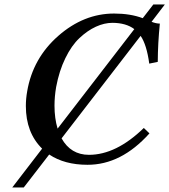

<svg xmlns="http://www.w3.org/2000/svg" viewBox="-20 -718 748 848"><path d="M252 -106.9Q292.5 -34.2 373 -34.2Q493.2 -34.2 615.2 -152.8L640.1 -128.9Q515.1 10.3 366.2 9.8Q265.1 9.8 197.3 -35.6L85 109.9H34.2L166 -61.5Q94.2 -132.3 94.2 -250Q94.2 -282.2 100.1 -314.9Q125 -460.9 237.5 -559.6Q350.1 -658.2 483.9 -658.2Q555.7 -658.2 610.4 -637.7L657.2 -698.2H708L649.4 -621.6Q669.9 -613.8 686 -613.8Q677.2 -526.9 676.8 -444.8L639.2 -437Q627.9 -520.5 601.1 -559.6ZM234.4 -149.9 573.2 -589.4Q537.1 -616.7 477.1 -617.2Q440.9 -617.2 403.6 -600.1Q366.2 -583 331.1 -550Q295.9 -517.1 268.6 -460.9Q241.2 -404.8 228 -334Q220.7 -291.5 220.7 -251Q220.7 -195.3 234.4 -149.9Z"/></svg>

Font: Linux Libertine
Style: Semibold Italic
Weight: 600
Italic angle: -11.5°
Designer: Philipp H. Poll
Foundry: Philipp H. Poll
Version: Version 5.1.2 ; ttfautohint (v0.9)